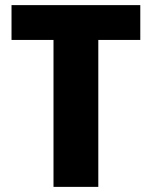

<svg xmlns="http://www.w3.org/2000/svg" viewBox="-20 -720 592 750"><path d="M528 -564H364V10H189V-564H25V-700H528Z"/></svg>

Font: Repo ExtraBold
Style: Bold
Weight: 700
Designer: Stefan Peev
Foundry: Context Ltd
Version: Version 1.502